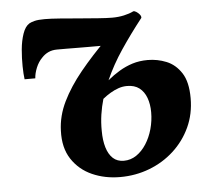

<svg xmlns="http://www.w3.org/2000/svg" viewBox="-45 -610 743 670"><g transform="rotate(-5 326.0 -275.0)"><path d="M84.5 -358H47Q44.5 -375.5 44 -403.8Q43.5 -432 46.2 -462.5Q49 -493 57.5 -517.5Q66 -542 81 -551Q87 -554.5 99.5 -557.8Q112 -561 135 -561Q156.5 -561 188.5 -558.5Q220.5 -556 255.5 -553Q290.5 -550 321.2 -547.8Q352 -545.5 370.5 -545.5Q392.5 -545.5 411.8 -549.8Q431 -554 445 -561Q449 -562.5 455.8 -558.2Q462.5 -554 467.5 -547.8Q472.5 -541.5 471.5 -536Q429.5 -482.5 395.8 -432.2Q362 -382 338.5 -329Q359 -346 380.8 -359Q402.5 -372 427 -379.8Q451.5 -387.5 480.5 -387.5Q514.5 -387.5 546 -374.8Q577.5 -362 598 -330.5Q618.5 -299 618.5 -242Q618.5 -186.5 597 -140.2Q575.5 -94 538.2 -60Q501 -26 452.5 -7.5Q404 11 350 11Q296.5 11 252 -8.8Q207.5 -28.5 181.2 -68.5Q155 -108.5 157.5 -168Q159 -219.5 183.2 -269.2Q207.5 -319 248.8 -369.5Q290 -420 342 -471.5L330.5 -451Q325.5 -451 312 -451Q298.5 -451 279.8 -451Q261 -451 240.5 -451.2Q220 -451.5 201 -451.5Q182 -451.5 169 -451.5Q151.5 -451.5 138.2 -445.2Q125 -439 115 -428Q101.5 -414.5 93.5 -395Q85.5 -375.5 84.5 -358ZM367.5 -44.5Q391.5 -44.5 411.5 -58Q431.5 -71.5 446.2 -94.5Q461 -117.5 469 -146.2Q477 -175 477 -205Q477 -233 468.8 -255.5Q460.5 -278 443.8 -290.8Q427 -303.5 401 -303.5Q385.5 -303.5 371 -298.5Q356.5 -293.5 342.5 -285.2Q328.5 -277 315 -266Q307.5 -240.5 303.2 -212.2Q299 -184 299.5 -155Q299.5 -122 307 -97Q314.5 -72 329.5 -58.2Q344.5 -44.5 367.5 -44.5Z"/></g></svg>

Font: Merriweather 36pt ExtraBold
Style: Italic
Weight: 800
Italic angle: -7.8°
Version: Version 2.101